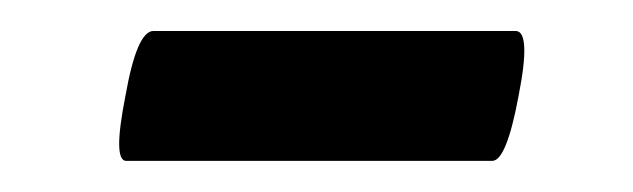

<svg xmlns="http://www.w3.org/2000/svg" viewBox="-20 -331 409 124"><path d="M61.5 -227.1Q52.7 -227.1 61 -269Q68.4 -311 79.1 -311H313Q323.2 -311 314.9 -269Q307.1 -227.1 297.9 -227.1Z"/></svg>

Font: Dai Banna SIL
Style: Bold Italic
Weight: 700
Italic angle: -11°
Designer: Victor Gaultney
Foundry: SIL International
Version: Version 4.000